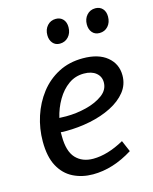

<svg xmlns="http://www.w3.org/2000/svg" viewBox="-115 -833 735 920"><g transform="rotate(-15 252.5 -373.0)"><path d="M232 10Q178 10 134 -12Q90 -34 64.5 -81Q39 -128 39 -204Q39 -268 58.5 -328Q78 -388 115 -436Q152 -484 205.5 -512Q259 -540 327 -540Q404 -540 447 -504.5Q490 -469 490 -412Q490 -366 462 -331Q434 -296 386.5 -272Q339 -248 280 -236Q221 -224 159 -224Q153 -224 146.5 -224Q140 -224 134 -225Q134 -215 134 -206Q134 -130 166 -96Q198 -62 252 -62Q323 -62 406 -108L430 -52Q331 10 232 10ZM313 -468Q270 -468 236.5 -444Q203 -420 179.5 -380Q156 -340 145 -293Q161 -292 179 -292Q230 -292 279.5 -304.5Q329 -317 362 -341.5Q395 -366 395 -403Q395 -432 373 -450Q351 -468 313 -468ZM240 -636Q218 -636 205 -651.5Q192 -667 192 -691Q192 -719 208.5 -737.5Q225 -756 251 -756Q273 -756 286.5 -741.5Q300 -727 300 -702Q300 -673 283 -654.5Q266 -636 240 -636ZM437 -636Q414 -636 401 -651.5Q388 -667 388 -691Q388 -719 404.5 -737.5Q421 -756 447 -756Q469 -756 482.5 -741.5Q496 -727 496 -702Q496 -673 479.5 -654.5Q463 -636 437 -636Z"/></g></svg>

Font: Bitter Medium
Style: Italic
Weight: 500
Italic angle: -9°
Designer: Sol Matas, and Bitter project Authors
Foundry: Sol Matas
Version: Version 2.001